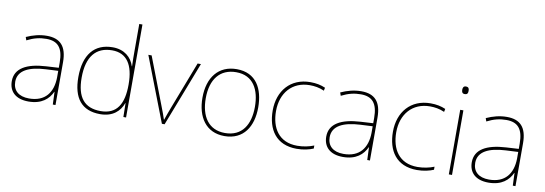

<svg xmlns="http://www.w3.org/2000/svg" viewBox="-58 -1214 4387 1546"><g transform="rotate(10 2136.0 -441.0)"><path d="M264 -603C205 -603 150 -588 97 -564L106 -538C163 -567 211 -578 264 -578C357 -578 402 -529 402 -409V-366L299 -360C142 -351 48 -300 48 -195C48 -111 102 -56 208 -56C316 -56 372 -108 400 -169H402L406 -66H428V-416C428 -546 373 -603 264 -603ZM301 -336 402 -341V-286C400 -165 341 -81 208 -81C123 -81 76 -124 76 -195C76 -288 165 -329 301 -336Z M794 -56C899 -56 955 -112 979 -179H981L983 -66H1005V-826H979V-609C979 -567 979 -525 981 -480H979C957 -550 898 -604 802 -604C652 -604 570 -503 570 -320C570 -149 642 -56 794 -56ZM794 -81C660 -81 597 -160 597 -320C597 -493 670 -579 802 -579C921 -579 979 -492 979 -332V-329C979 -173 927 -81 794 -81Z M1298 -66H1320L1524 -594H1497L1347 -204C1330 -161 1322 -135 1310 -102H1308C1297 -135 1288 -161 1271 -204L1121 -594H1094Z M2039 -330C2039 -483 1975 -604 1816 -604C1669 -604 1583 -498 1583 -330C1583 -173 1658 -56 1810 -56C1967 -56 2039 -175 2039 -330ZM1610 -330C1610 -486 1684 -579 1816 -579C1957 -579 2012 -468 2012 -330C2012 -185 1950 -81 1810 -81C1675 -81 1610 -183 1610 -330Z M2401 -56C2456 -56 2504 -68 2537 -82V-107C2498 -91 2449 -81 2401 -81C2249 -81 2185 -191 2185 -327C2185 -475 2274 -579 2418 -579C2456 -579 2496 -573 2536 -555L2541 -580C2504 -596 2466 -604 2418 -604C2256 -604 2158 -488 2158 -327C2158 -172 2232 -56 2401 -56Z M2835 -603C2776 -603 2721 -588 2668 -564L2677 -538C2734 -567 2782 -578 2835 -578C2928 -578 2973 -529 2973 -409V-366L2870 -360C2713 -351 2619 -300 2619 -195C2619 -111 2673 -56 2779 -56C2887 -56 2943 -108 2971 -169H2973L2977 -66H2999V-416C2999 -546 2944 -603 2835 -603ZM2872 -336 2973 -341V-286C2971 -165 2912 -81 2779 -81C2694 -81 2647 -124 2647 -195C2647 -288 2736 -329 2872 -336Z M3384 -56C3439 -56 3487 -68 3520 -82V-107C3481 -91 3432 -81 3384 -81C3232 -81 3168 -191 3168 -327C3168 -475 3257 -579 3401 -579C3439 -579 3479 -573 3519 -555L3524 -580C3487 -596 3449 -604 3401 -604C3239 -604 3141 -488 3141 -327C3141 -172 3215 -56 3384 -56Z M3657 -787C3637 -787 3632 -772 3632 -756C3632 -739 3637 -725 3657 -725C3681 -725 3684 -739 3684 -756C3684 -772 3681 -787 3657 -787ZM3670 -594H3644V-66H3670Z M4025 -603C3966 -603 3911 -588 3858 -564L3867 -538C3924 -567 3972 -578 4025 -578C4118 -578 4163 -529 4163 -409V-366L4060 -360C3903 -351 3809 -300 3809 -195C3809 -111 3863 -56 3969 -56C4077 -56 4133 -108 4161 -169H4163L4167 -66H4189V-416C4189 -546 4134 -603 4025 -603ZM4062 -336 4163 -341V-286C4161 -165 4102 -81 3969 -81C3884 -81 3837 -124 3837 -195C3837 -288 3926 -329 4062 -336Z"/></g></svg>

Font: Noto Sans Malayalam UI Thin
Style: Regular
Weight: 100
Designer: Jelle Bosma - Monotype Design Team
Foundry: Monotype Imaging Inc.
Version: Version 2.104